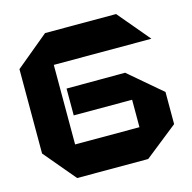

<svg xmlns="http://www.w3.org/2000/svg" viewBox="-105 -825 932 930"><g transform="rotate(-15 361.0 -359.5)"><path d="M201.7 -558.7V-718.5H556.9L690.4 -559.7V-558.7ZM169.2 0 35.7 -158.8V-159.8H524.4V0ZM35.7 -159.8V-581.9L200.7 -718.5H201.7V-159.8ZM231.7 -297.4V-431.9L524.4 -432.6V-297.4ZM524.4 0V-432.6H525.4L690.4 -291.9V-130.8L525.4 0Z"/></g></svg>

Font: Foldit Thin
Style: Regular
Weight: 100
Designer: Sophia Tai
Foundry: Sophia Tai
Version: Version 1.003